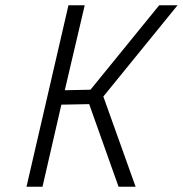

<svg xmlns="http://www.w3.org/2000/svg" viewBox="-20 -712 697 732"><path d="M497 0 374 -344 657 -692H587L325 -370L227 -368L303 -692H241L81 0H142L214 -313L320 -315L432 0Z"/></svg>

Font: RazerF5 Light
Style: Italic
Weight: 300
Foundry: Razer Inc.
Version: Version 2